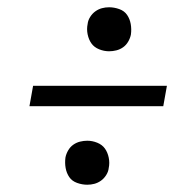

<svg xmlns="http://www.w3.org/2000/svg" viewBox="-20 -604 540 528"><path d="M280 -463Q266 -463 252.5 -468.5Q239 -474 231.5 -484.5Q224 -495 221 -509.5Q218 -524 221 -538Q222 -548 228 -557.5Q234 -567 242.5 -573Q251 -579 260.5 -581.5Q270 -584 280 -584Q294 -584 308 -579Q322 -574 329.5 -563Q337 -552 339.5 -538Q342 -524 340 -509Q338 -499 332.5 -489.5Q327 -480 318.5 -474Q310 -468 300 -465.5Q290 -463 280 -463ZM429 -312H61L71 -368H439ZM220 -96Q206 -96 192 -101Q178 -106 170.5 -117Q163 -128 160.5 -142Q158 -156 160 -171Q162 -181 167.5 -190.5Q173 -200 181.5 -206Q190 -212 200 -214.5Q210 -217 220 -217Q234 -217 247.5 -211.5Q261 -206 268.5 -195.5Q276 -185 279 -170.5Q282 -156 279 -142Q278 -132 272 -122.5Q266 -113 257.5 -107Q249 -101 239.5 -98.5Q230 -96 220 -96Z"/></svg>

Font: Iosevka SS18 Light
Style: Italic
Weight: 300
Italic angle: -9°
Monospace: yes
Designer: Belleve Invis
Foundry: Belleve Invis
Version: Version 25.1.1; ttfautohint (v1.8.4)